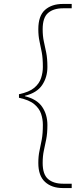

<svg xmlns="http://www.w3.org/2000/svg" viewBox="-20 -831 420 972"><path d="M298 121Q242 121 208 90Q174 59 174 -6Q174 -41 180 -68Q186 -95 191.5 -125Q197 -155 197 -199Q197 -228 188 -255Q179 -282 153.5 -303.5Q128 -325 76 -336V-354Q128 -365 153.5 -386.5Q179 -408 188 -436Q197 -464 197 -492Q197 -536 191.5 -565.5Q186 -595 180 -622Q174 -649 174 -683Q174 -751 208 -781Q242 -811 298 -811H343V-789H299Q251 -789 223.5 -765.5Q196 -742 196 -683Q196 -648 202 -621Q208 -594 214 -564.5Q220 -535 220 -492Q220 -440 193.5 -400.5Q167 -361 106 -346V-344Q167 -329 193.5 -290Q220 -251 220 -198Q220 -156 214 -126Q208 -96 202 -68.5Q196 -41 196 -6Q196 52 223.5 75.5Q251 99 299 99H343V121Z"/></svg>

Font: DM Sans 18pt Thin
Style: Regular
Weight: 250
Designer: Colophon Foundry, Jonny Pinhorn
Foundry: Colophon Foundry
Version: Version 4.004;gftools[0.9.30]